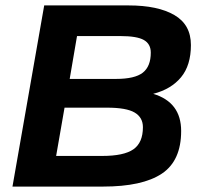

<svg xmlns="http://www.w3.org/2000/svg" viewBox="-20 -688 734 708"><path d="M648 -205Q648 -95 576.5 -47.5Q505 0 360 0H26L143 -668H454Q562 -668 623 -632.5Q684 -597 684 -522Q684 -447 647.5 -403Q611 -359 545 -342Q648 -311 648 -205ZM507 -219Q507 -255 476.5 -273Q446 -291 375 -291H218L187 -113H357Q437 -113 472 -137.5Q507 -162 507 -219ZM536 -494Q536 -526 510.5 -540.5Q485 -555 424 -555H264L237 -397H408Q477 -397 506.5 -420Q536 -443 536 -494Z"/></svg>

Font: Celebes
Style: Bold Italic
Weight: 700
Italic angle: -10°
Designer: Anugrah Pasau
Foundry: Lafontype
Version: Version 1.000; ttfautohint (v1.8.4)